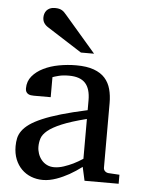

<svg xmlns="http://www.w3.org/2000/svg" viewBox="-53 -775 615 830"><g transform="rotate(5 254.5 -360.5)"><path d="M331.1 -267.1Q263.7 -250 224.1 -233.4Q184.6 -216.8 164.3 -200Q144 -183.1 138.4 -165.8Q132.8 -148.4 132.8 -129.9Q132.8 -114.3 137.9 -99.4Q143.1 -84.5 152.6 -72.8Q162.1 -61 176 -54Q189.9 -46.9 208 -46.9Q228 -46.9 249.8 -54.2Q271.5 -61.5 289.6 -70.3Q310.5 -80.6 331.1 -94.2ZM344.2 0 331.1 -59.1Q304.7 -39.1 276.9 -23.4Q264.6 -16.6 251 -10.3Q237.3 -3.9 222.9 1.2Q208.5 6.3 193.6 9.3Q178.7 12.2 164.1 12.2Q136.7 12.2 113 2.9Q89.4 -6.3 71.8 -23.9Q54.2 -41.5 44.2 -66.4Q34.2 -91.3 34.2 -123Q34.2 -141.6 37.8 -158.2Q41.5 -174.8 52.7 -190.4Q64 -206.1 84.2 -220.5Q104.5 -234.9 137.5 -249Q170.4 -263.2 218 -277.1Q265.6 -291 331.1 -305.2V-348.1Q331.1 -398.4 308.6 -422.6Q286.1 -446.8 237.8 -446.8Q211.4 -446.8 192.9 -441.9Q174.3 -437 167 -434.1V-347.2H94.2Q87.4 -347.2 80.8 -348.1Q74.2 -349.1 68.8 -352.3Q63.5 -355.5 60.3 -361.1Q57.1 -366.7 57.1 -376Q57.1 -406.7 75.7 -429Q94.2 -451.2 124 -465.8Q153.8 -480.5 190.9 -487.3Q228 -494.1 265.1 -494.1Q311.5 -494.1 342 -482.9Q372.6 -471.7 390.4 -451.7Q408.2 -431.6 415.5 -404.3Q422.9 -377 422.9 -344.2V-64Q422.9 -54.7 429 -48.8Q435.1 -43 443.8 -42L492.2 -39.1V0ZM280.3 -550.8 128.4 -647.9Q117.7 -654.8 111.6 -664.6Q105.5 -674.3 105.5 -688Q105.5 -695.8 107.9 -703.9Q110.4 -711.9 115.7 -718.3Q121.1 -724.6 129.9 -728.8Q138.7 -732.9 151.4 -732.9Q162.1 -732.9 169.4 -731.2Q176.8 -729.5 182.6 -726.1Q188.5 -722.7 193.4 -717.5Q198.2 -712.4 203.6 -706.1L337.4 -550.8Z"/></g></svg>

Font: BabelStone Ogham Bound
Style: Italic
Weight: 400
Italic angle: -30°
Designer: Andrew West
Foundry: BabelStone
Version: Version 2.02 March 14, 2022